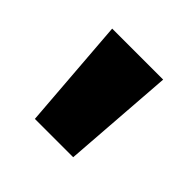

<svg xmlns="http://www.w3.org/2000/svg" viewBox="-82 -794 418 418"><g transform="rotate(45 126.5 -585.0)"><path d="M205 -714 186 -456H68L48 -714Z"/></g></svg>

Font: Noto Sans Lao UI Cond ExtBd
Style: Regular
Weight: 800
Width: 3
Designer: Monotype Design Team
Foundry: Monotype Imaging Inc.
Version: Version 2.000; ttfautohint (v1.8.4.7-5d5b)